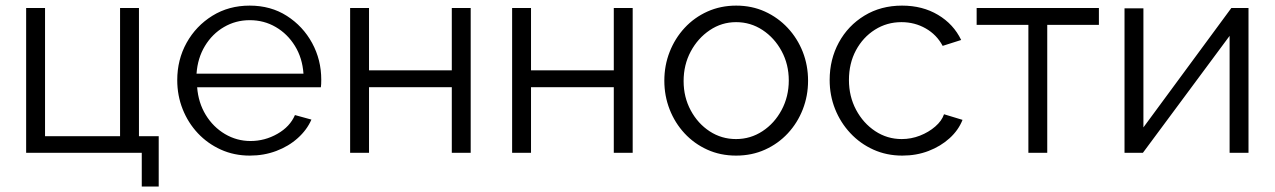

<svg xmlns="http://www.w3.org/2000/svg" viewBox="-20 -550 4587 691"><path d="M490.2 121.2V0H74.1V-521.1H142.1V-59.9H412.1V-521.1H480.1V-59.9H551.2V121.2Z M879.2 10Q822.6 10 775 -11.5Q727.4 -33 692.1 -70.5Q656.9 -108 637.4 -157.1Q617.9 -206.3 617.9 -261.6Q617.9 -335.3 651.6 -396Q685.4 -456.7 744.4 -493.3Q803.4 -529.8 878.5 -529.8Q954.5 -529.8 1012.4 -492.8Q1070.3 -455.7 1103.3 -395.2Q1136.2 -334.7 1136.2 -263.2Q1136.2 -255.3 1135.9 -247.9Q1135.5 -240.4 1134.8 -236H689.5Q693.8 -180.3 720.5 -136.5Q747.2 -92.8 789.7 -67.6Q832.2 -42.5 881.6 -42.5Q933.2 -42.5 978.5 -68.4Q1023.8 -94.3 1041.5 -135.9L1100.8 -119.6Q1084.6 -82.5 1051.7 -53Q1018.8 -23.4 974.3 -6.7Q929.9 10 879.2 10ZM687.3 -284.9H1072.2Q1068.2 -341.5 1041.4 -384.8Q1014.7 -428.1 972.4 -452.7Q930.2 -477.4 878.8 -477.4Q828.3 -477.4 786.1 -452.7Q743.9 -428.1 717.6 -384.6Q691.3 -341.2 687.3 -284.9Z M1240.1 0V-521.1H1308.1V-296.9H1606V-521.1H1674V0H1606V-236.2H1308.1V0Z M1823.1 0V-521.1H1891.1V-296.9H2189V-521.1H2257V0H2189V-236.2H1891.1V0Z M2629.2 10Q2572.6 10 2525.5 -11.4Q2478.4 -32.7 2443.6 -70.2Q2408.9 -107.7 2389.9 -156.4Q2370.9 -205.2 2370.9 -259.4Q2370.9 -314.7 2390.1 -363.4Q2409.2 -412.1 2443.9 -449.6Q2478.6 -487.1 2526.1 -508.5Q2573.6 -529.8 2629.6 -529.8Q2685.6 -529.8 2732.7 -508.5Q2779.8 -487.1 2814.9 -449.6Q2849.9 -412.1 2869.1 -363.4Q2888.2 -314.7 2888.2 -259.4Q2888.2 -205.2 2869.2 -156.4Q2850.2 -107.7 2815.4 -70.2Q2780.5 -32.7 2733.2 -11.4Q2685.9 10 2629.2 10ZM2440.3 -258.2Q2440.3 -200.3 2465.9 -152.8Q2491.5 -105.2 2534.1 -77.4Q2576.8 -49.5 2628.9 -49.5Q2681.1 -49.5 2724.2 -77.9Q2767.4 -106.2 2793.1 -154.4Q2818.8 -202.6 2818.8 -260.4Q2818.8 -318.2 2793.1 -365.9Q2767.4 -413.6 2724.3 -442Q2681.2 -470.3 2629.2 -470.3Q2577.4 -470.3 2534.5 -441.4Q2491.5 -412.5 2465.9 -364.7Q2440.3 -316.9 2440.3 -258.2Z M3227.5 10Q3170.9 10 3123.3 -11.5Q3075.6 -33 3040.3 -70.9Q3004.9 -108.7 2985.4 -157.7Q2965.9 -206.7 2965.9 -262Q2965.9 -336.3 2998.9 -397Q3031.9 -457.7 3091.1 -493.8Q3150.2 -529.8 3226.5 -529.8Q3300 -529.8 3355.9 -496.5Q3411.8 -463.2 3439.2 -406.1L3372.6 -384.9Q3351.1 -425.2 3311.6 -447.7Q3272.1 -470.3 3224.2 -470.3Q3171.8 -470.3 3128.8 -443.1Q3085.8 -415.9 3060.5 -368.9Q3035.3 -321.8 3035.3 -262Q3035.3 -203.2 3061 -154.8Q3086.8 -106.5 3129.9 -78Q3173.1 -49.5 3225.2 -49.5Q3259.2 -49.5 3290.8 -61.8Q3322.4 -74.2 3345.9 -94.6Q3369.5 -115 3377.5 -138.8L3444.1 -118.6Q3429.5 -81.5 3397.5 -52.5Q3365.4 -23.4 3321.8 -6.7Q3278.2 10 3227.5 10Z M3681.1 0V-460.5H3494.9V-521.1H3934.9V-460.5H3749V0Z M4027.1 0V-520.1H4095.1V-91.5L4411.5 -521.1H4473.3V0H4405.3V-420.9L4093.2 0Z"/></svg>

Font: Raleway Thin
Style: Regular
Weight: 100
Designer: Matt McInerney, Pablo Impallari, Rodrigo Fuenzalida
Foundry: Matt McInerney, Pablo Impallari, Rodrigo Fuenzalida
Version: Version 4.026